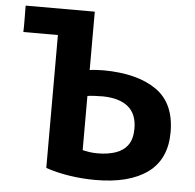

<svg xmlns="http://www.w3.org/2000/svg" viewBox="-51 -750 830 819"><g transform="rotate(5 363.5 -340.5)"><path d="M26 -698Q26 -675 26.5 -641.5Q27 -608 26 -585H174V-16Q220 0 275.5 8.5Q331 17 387 17Q531 17 610 -40.5Q689 -98 689 -214Q689 -338 607.5 -394.5Q526 -451 382 -452Q369 -452 351 -451Q333 -450 322 -448V-698ZM534 -216Q534 -171 515 -145Q496 -119 462.5 -108Q429 -97 387 -97Q366 -97 350.5 -99.5Q335 -102 322 -105V-337Q332 -339 352.5 -340Q373 -341 388 -341Q459 -340 496.5 -309Q534 -278 534 -216Z"/></g></svg>

Font: Repo Bold
Style: Bold
Weight: 700
Designer: Stefan Peev
Foundry: Context Ltd
Version: Version 1.502